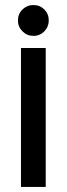

<svg xmlns="http://www.w3.org/2000/svg" viewBox="-20 -740 264 760"><path d="M51 0ZM63 0H161V-550H63ZM51 -659Q51 -685 69 -702.5Q87 -720 112 -720Q138 -720 155.5 -702.5Q173 -685 173 -659Q173 -634 155.5 -616Q138 -598 112 -598Q87 -598 69 -616Q51 -634 51 -659Z"/></svg>

Font: Cambay Devanagari
Style: Regular
Weight: 700
Designer: Pooja Saxena
Foundry: Pooja Saxena
Version: Version 1.095;PS 001.095;hotconv 1.0.70;makeotf.lib2.5.58329